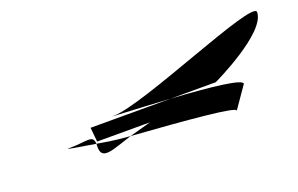

<svg xmlns="http://www.w3.org/2000/svg" viewBox="-45 -786 806 519"><g transform="rotate(-20 358.5 -526.5)"><path d="M106 -468C90 -468 129 -463 180 -454C179 -482 159 -468 106 -468ZM180 -449C177 -403 216 -424 274 -442C220 -446 200 -451 180 -454ZM180 -500 184 -459H336C336 -459 307 -451 274 -442C428 -431 575 -419 567 -408L610 -470C613 -483 527 -493 410 -500ZM249 -509C228 -509 311 -506 410 -500H540C540 -500 710 -580 710 -640C710 -676 336 -509 249 -509Z"/></g></svg>

Font: bitstorm
Style: maxext
Weight: 400
Version: Version 0.2